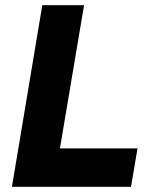

<svg xmlns="http://www.w3.org/2000/svg" viewBox="-20 -720 585 740"><path d="M26 0 143 -700H304L211 -148H510L485 0Z"/></svg>

Font: Figtree Light ExtraBold
Style: Italic
Weight: 800
Italic angle: -9.5°
Version: Version 2.001;gftools[0.9.30]